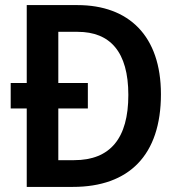

<svg xmlns="http://www.w3.org/2000/svg" viewBox="-20 -800 707 754"><path d="M284 -780H85V-474H22V-374H85V-66H266C487 -66 612 -191 612 -430C612 -659 486 -780 284 -780ZM285 -675C412 -675 484 -597 484 -427C484 -257 413 -171 271 -171H209V-374H325V-474H209V-675Z"/></svg>

Font: Noto Sans Malayalam UI SemiCondensed SemiBold
Style: Regular
Weight: 600
Width: 4
Designer: Jelle Bosma - Monotype Design Team
Foundry: Monotype Imaging Inc.
Version: Version 2.104